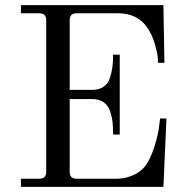

<svg xmlns="http://www.w3.org/2000/svg" viewBox="-20 -732 730 752"><path d="M62 0V-32H134Q161 -32 161 -59V-653Q161 -680 134 -680H62V-712H620L624 -486H599L598 -506Q596 -527 586 -561Q576 -595 558 -622Q520 -680 441 -680H280Q253 -680 253 -653V-380H341Q368 -380 386 -392.5Q404 -405 411 -428Q418 -451 420.5 -471Q423 -491 423 -518H449V-205H423Q423 -233 421 -252.5Q419 -272 411.5 -295.5Q404 -319 386 -331.5Q368 -344 341 -344H253V-59Q253 -32 280 -32H440Q467 -32 498.5 -44.5Q530 -57 550 -83Q570 -111 584.5 -157Q599 -203 603 -236L607 -268H632L620 0Z"/></svg>

Font: Old Standard TT
Style: Regular
Weight: 400
Designer: Alexey Kryukov <alexios@thessalonica.org.ru>
Version: Version 1.0